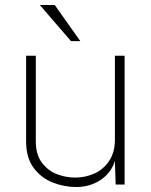

<svg xmlns="http://www.w3.org/2000/svg" viewBox="-20 -743 606 772"><path d="M85 -174V-519H124V-174Q124 -121 148.8 -88.5Q173.5 -56 209.5 -42.5Q245.5 -29 282 -29Q324 -29 360.5 -45.8Q397 -62.5 419.5 -97Q442 -131.5 442 -182V-519H481V-1H445L442 -96Q433 -65 410.2 -41Q387.5 -17 355 -3.8Q322.5 9.5 285 9Q236.5 8.5 191 -9.5Q145.5 -27.5 115.2 -68.2Q85 -109 85 -174ZM140 -723 265.5 -577.5H303L200 -723Z"/></svg>

Font: Public Sans VF
Style: Regular
Weight: 400
Designer: Pablo Impallari, Rodrigo Fuenzalida (Modified by Dan O. Williams and USWDS)
Version: Version 1.003